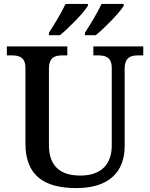

<svg xmlns="http://www.w3.org/2000/svg" viewBox="-20 -951 767 981"><path d="M414 -784V-771H469C514 -807 591 -886 612 -921V-931H499C478 -886 442 -827 414 -784ZM230 -784V-771H286C331 -807 408 -886 429 -921V-931H315C294 -886 258 -827 230 -784ZM370 10C535 10 617 -71 617 -205V-599C617 -660 649 -668 689 -668H712V-714H457V-668H480C518 -668 551 -660 551 -603V-207C551 -112 497 -54 391 -54C296 -54 230 -95 230 -210V-599C230 -660 262 -668 302 -668H324V-714H15V-668H38C77 -668 110 -660 110 -603V-217C110 -53 207 10 370 10Z"/></svg>

Font: Noto Serif Oriya Medium
Style: Regular
Weight: 500
Designer: David Williams
Foundry: Google LLC, David Williams
Version: Version 1.051